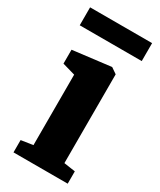

<svg xmlns="http://www.w3.org/2000/svg" viewBox="-193 -821 737 885"><g transform="rotate(30 176.0 -378.0)"><path d="M40 0V-65.5L103 -75V-450L35 -469.5V-543.5L235.5 -568H237.5L268 -547V-74.5L328.5 -65.5V0ZM341.5 -755.5V-660H11.5V-755.5Z"/></g></svg>

Font: Merriweather 20pt Black
Style: Regular
Weight: 900
Version: Version 2.100